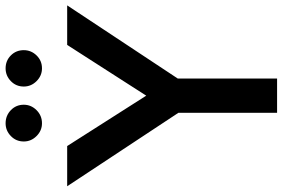

<svg xmlns="http://www.w3.org/2000/svg" viewBox="-190 -828 1010 686"><g transform="rotate(-90 315.0 -485.0)"><path d="M217.5 -840Q191.2 -840 171.9 -859.4Q152.5 -878.8 152.5 -905Q152.5 -932.5 171.9 -951.2Q191.2 -970 217.5 -970Q245 -970 264.4 -951.2Q283.8 -932.5 283.8 -905Q283.8 -878.8 264.4 -859.4Q245 -840 217.5 -840ZM413.8 -840Q387.5 -840 368.1 -859.4Q348.8 -878.8 348.8 -905Q348.8 -932.5 368.1 -951.2Q387.5 -970 413.8 -970Q441.2 -970 460 -951.2Q478.8 -932.5 478.8 -905Q478.8 -878.8 460 -859.4Q441.2 -840 413.8 -840ZM638.8 -750 377.5 -355V0H255V-352.5L-7.5 -750H136.2L316.2 -467.5L497.5 -750Z"/></g></svg>

Font: Now Alt Medium
Style: Regular
Weight: 500
Designer: Alfredo Marco Pradil
Foundry: Alfredo Marco Pradil
Version: Version 1.002;PS 001.002;hotconv 1.0.88;makeotf.lib2.5.64775